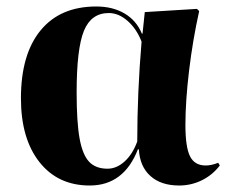

<svg xmlns="http://www.w3.org/2000/svg" viewBox="-20 -552 703 586"><path d="M253.9 14.2Q156.7 14.2 100.3 -57.4Q43.9 -128.9 43.9 -252Q43.9 -386.2 103.8 -459.2Q163.6 -532.2 273.9 -532.2Q324.2 -532.2 360.4 -510.7Q396.5 -489.3 413.1 -449.2H415L421.9 -515.1L581.1 -524.9L587.9 -518.1Q568.4 -430.7 557.1 -336.7Q545.9 -242.7 545.9 -170.9Q545.9 -102.5 560.1 -74.7Q574.2 -46.9 607.9 -46.9Q625 -46.9 646 -55.2L650.9 -46.9Q628.4 -17.6 595.9 -1.7Q563.5 14.2 526.9 14.2Q471.2 14.2 439 -14.9Q406.7 -43.9 403.8 -96.2H400.9Q357.9 14.2 253.9 14.2ZM308.1 -37.1Q335.9 -37.1 360.4 -59.3Q384.8 -81.5 398.9 -120.1Q398.9 -268.1 412.1 -424.8Q397 -463.9 369.6 -488Q342.3 -512.2 312 -512.2Q258.3 -512.2 236.1 -457.8Q213.9 -403.3 213.9 -270Q213.9 -179.2 222.9 -129.4Q231.9 -79.6 252 -58.3Q272 -37.1 308.1 -37.1Z"/></svg>

Font: Display Regular
Style: Bold
Weight: 700
Designer: Latin by Veronika Burian and Jose Scaglione. Greek by Irene Vlachou. Cyrillic by Vera Evstafieva.
Foundry: TypeTogether
Version: Version 3.002